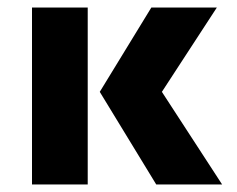

<svg xmlns="http://www.w3.org/2000/svg" viewBox="-20 -490 630 510"><path d="M213 -470V0H65V-470ZM382 -470H556L410 -246L570 0H395L245 -246Z"/></svg>

Font: Kreadon
Style: Regular
Weight: 400
Designer: kohakuno
Foundry: StudioGnu
Version: Version 1.000;Glyphs 3.1.2 (3151)